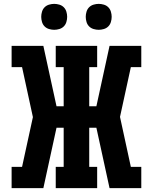

<svg xmlns="http://www.w3.org/2000/svg" viewBox="-20 -972 790 992"><path d="M40 0V-110H94L150 -367L94 -625H40V-735H204L272 -423H309V-625H268V-735H482V-625H441V-423H478L546 -735H710V-625H656L600 -368L656 -110H710V0H546L478 -312H441V-110H482V0H268V-110H309V-312H272L204 0ZM490 -818Q477 -818 463.5 -822Q450 -826 440.5 -835.5Q431 -845 427 -858.5Q423 -872 423 -885Q423 -898 427 -911.5Q431 -925 440.5 -934.5Q450 -944 463.5 -948Q477 -952 490 -952Q503 -952 516.5 -948Q530 -944 539.5 -934.5Q549 -925 553 -911.5Q557 -898 557 -885Q557 -872 553 -858.5Q549 -845 539.5 -835.5Q530 -826 516.5 -822Q503 -818 490 -818ZM260 -818Q247 -818 233.5 -822Q220 -826 210.5 -835.5Q201 -845 197 -858.5Q193 -872 193 -885Q193 -898 197 -911.5Q201 -925 210.5 -934.5Q220 -944 233.5 -948Q247 -952 260 -952Q273 -952 286.5 -948Q300 -944 309.5 -934.5Q319 -925 323 -911.5Q327 -898 327 -885Q327 -872 323 -858.5Q319 -845 309.5 -835.5Q300 -826 286.5 -822Q273 -818 260 -818Z"/></svg>

Font: Iosevka Etoile Extrabold
Style: Regular
Weight: 800
Designer: Belleve Invis
Foundry: Belleve Invis
Version: Version 22.1.2; ttfautohint (v1.8.4)